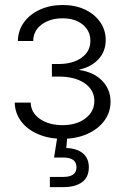

<svg xmlns="http://www.w3.org/2000/svg" viewBox="-20 -558 508 782"><path d="M234.9 7.3Q179.2 7.3 135.3 -11.5Q91.3 -30.3 66.2 -63.7Q41 -97.2 40 -140.1H105Q106 -99.1 142.6 -73.7Q179.2 -48.3 234.4 -48.3Q292.5 -48.3 328.4 -76.2Q364.3 -104 364.3 -146.5Q364.3 -191.4 325 -218.8Q285.6 -246.1 219.7 -246.1H191.4V-297.4H219.7Q276.4 -297.4 312.3 -323Q348.1 -348.6 348.1 -391.6Q348.1 -432.1 317.1 -457.8Q286.1 -483.4 234.9 -483.4Q184.1 -483.4 149.9 -458.3Q115.7 -433.1 115.2 -391.1H52.7Q53.7 -434.6 77.9 -467.5Q102.1 -500.5 143.1 -519Q184.1 -537.6 235.4 -537.6Q287.6 -537.6 327.1 -518.6Q366.7 -499.5 388.7 -467Q410.6 -434.6 410.6 -395Q410.6 -349.1 381.3 -317.1Q352.1 -285.2 303.7 -274.9V-272.9Q363.3 -263.7 396.7 -228.5Q430.2 -193.4 430.2 -143.6Q430.2 -100.6 405 -66.4Q379.9 -32.2 335.7 -12.5Q291.5 7.3 234.9 7.3ZM183.1 204.1V162.6H237.3Q264.6 162.6 278.1 152.8Q291.5 143.1 291.5 123Q291.5 103.5 278.1 93.5Q264.6 83.5 236.3 83.5H200.2L216.3 -18.6H253.9V0L250 44.9Q293.9 46.4 317.9 66.7Q341.8 86.9 341.8 123Q341.8 163.6 314.5 183.8Q287.1 204.1 237.8 204.1Z"/></svg>

Font: Inter 24pt Light
Style: Regular
Weight: 300
Designer: Rasmus Andersson
Foundry: rsms
Version: Version 4.001;git-66647c0bb